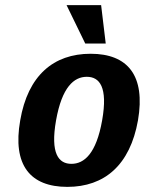

<svg xmlns="http://www.w3.org/2000/svg" viewBox="-20 -720 580 750"><path d="M379 -250C356 -120 309 -80 259 -80C209 -80 176 -120 199 -250C222 -380 269 -420 319 -420C369 -420 402 -380 379 -250ZM519 -250C549 -425 479 -510 334 -510C189 -510 89 -425 59 -250C28 -75 98 10 243 10C388 10 488 -75 519 -250ZM240 -700 313 -550H393L375 -700Z"/></svg>

Font: Scada
Style: Bold Italic
Weight: 700
Designer: Jovanny Lemonad
Foundry: Jovanny Lemonad
Version: Version 3.005